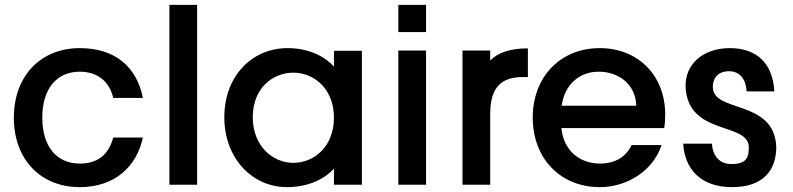

<svg xmlns="http://www.w3.org/2000/svg" viewBox="-20 -760 3261 790"><path d="M308 -562C149 -562 37 -449 37 -276C37 -102 149 10 308 10C452 10 542 -74 568 -194H446C427 -124 383 -87 308 -87C215 -87 154 -155 154 -276C154 -397 215 -465 308 -465C384 -465 431 -422 446 -357H568C542 -487 452 -562 308 -562Z M677 -740V0H791V-740Z M1161 10C1253 10 1319 -27 1354 -66V0H1469V-551H1354V-486C1320 -524 1256 -562 1163 -562C1018 -562 903 -448 903 -278C903 -108 1018 10 1161 10ZM1020 -278C1020 -397 1102 -461 1187 -461C1273 -461 1354 -394 1354 -276C1354 -157 1273 -90 1187 -90C1102 -90 1020 -159 1020 -278Z M1619 -552V0H1733V-552ZM1619 -628H1733V-740H1619Z M1883 -552V0H1997V-291C1997 -408 2049 -443 2133 -443H2152V-561C2077 -561 2027 -542 1997 -511V-552Z M2598 -325H2291C2303 -413 2365 -465 2443 -465C2528 -465 2596 -411 2598 -325ZM2172 -276C2172 -108 2286 10 2448 10C2564 10 2669 -61 2702 -163H2579C2558 -120 2518 -87 2448 -87C2364 -87 2298 -142 2290 -233H2713C2716 -252 2717 -270 2717 -289C2717 -449 2606 -562 2448 -562C2286 -562 2172 -444 2172 -276Z M2992 10C3122 10 3174 -61 3174 -155C3167 -353 2913 -294 2913 -402C2913 -443 2939 -467 2979 -467C3025 -467 3049 -434 3052 -384H3166C3160 -498 3095 -562 2983 -562C2872 -562 2797 -495 2801 -401C2811 -200 3061 -259 3061 -154C3061 -115 3054 -85 2990 -85C2940 -85 2913 -118 2909 -169H2791C2797 -68 2860 10 2992 10Z"/></svg>

Font: Malmofest Medium
Style: Regular
Weight: 500
Designer: Jonny Pinhorn (Poppins), Kolossal
Version: Version 1.004;Glyphs 3.1.2 (3151)